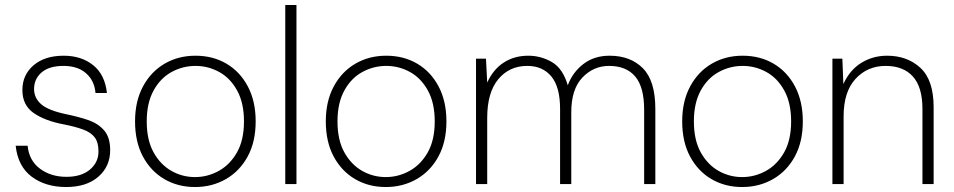

<svg xmlns="http://www.w3.org/2000/svg" viewBox="-20 -740 3834 772"><path d="M246 12Q163 12 107.5 -29.5Q52 -71 43 -154H91Q97 -94 141 -61.5Q185 -29 247 -29Q307 -29 341.5 -58Q376 -87 376 -131Q376 -168 360.5 -188Q345 -208 313.5 -219.5Q282 -231 236 -240Q161 -254 115.5 -285.5Q70 -317 70 -378Q70 -439 115 -477.5Q160 -516 236 -516Q307 -516 354.5 -478Q402 -440 410 -366H364Q360 -415 326.5 -445Q293 -475 235 -475Q178 -475 147.5 -449Q117 -423 117 -382Q117 -346 145.5 -321Q174 -296 245 -281Q294 -271 334 -257.5Q374 -244 398.5 -216Q423 -188 423 -136Q423 -71 375.5 -29.5Q328 12 246 12Z M764 12Q695 12 640.5 -20Q586 -52 554.5 -111Q523 -170 523 -252Q523 -333 555 -392.5Q587 -452 642 -484Q697 -516 766 -516Q836 -516 890.5 -484Q945 -452 976.5 -392.5Q1008 -333 1008 -252Q1008 -170 976 -111Q944 -52 888.5 -20Q833 12 764 12ZM764 -28Q815 -28 860 -53Q905 -78 933 -127.5Q961 -177 961 -252Q961 -326 933.5 -376Q906 -426 861.5 -450.5Q817 -475 766 -475Q715 -475 670 -450.5Q625 -426 597.5 -376Q570 -326 570 -252Q570 -177 597.5 -127.5Q625 -78 669 -53Q713 -28 764 -28Z M1127 0V-720H1172V0Z M1531 12Q1462 12 1407.5 -20Q1353 -52 1321.5 -111Q1290 -170 1290 -252Q1290 -333 1322 -392.5Q1354 -452 1409 -484Q1464 -516 1533 -516Q1603 -516 1657.5 -484Q1712 -452 1743.5 -392.5Q1775 -333 1775 -252Q1775 -170 1743 -111Q1711 -52 1655.5 -20Q1600 12 1531 12ZM1531 -28Q1582 -28 1627 -53Q1672 -78 1700 -127.5Q1728 -177 1728 -252Q1728 -326 1700.5 -376Q1673 -426 1628.5 -450.5Q1584 -475 1533 -475Q1482 -475 1437 -450.5Q1392 -426 1364.5 -376Q1337 -326 1337 -252Q1337 -177 1364.5 -127.5Q1392 -78 1436 -53Q1480 -28 1531 -28Z M1894 0V-504H1934L1939 -408Q1963 -461 2005.5 -488.5Q2048 -516 2104 -516Q2155 -516 2199 -490.5Q2243 -465 2263 -397Q2282 -449 2325.5 -482.5Q2369 -516 2431 -516Q2515 -516 2565 -465.5Q2615 -415 2615 -302V0H2570V-299Q2570 -390 2534 -432.5Q2498 -475 2429 -475Q2366 -475 2321.5 -428Q2277 -381 2277 -289V0H2232V-302Q2232 -390 2197 -432.5Q2162 -475 2100 -475Q2028 -475 1983.5 -421.5Q1939 -368 1939 -266V0Z M2964 12Q2895 12 2840.5 -20Q2786 -52 2754.5 -111Q2723 -170 2723 -252Q2723 -333 2755 -392.5Q2787 -452 2842 -484Q2897 -516 2966 -516Q3036 -516 3090.5 -484Q3145 -452 3176.5 -392.5Q3208 -333 3208 -252Q3208 -170 3176 -111Q3144 -52 3088.5 -20Q3033 12 2964 12ZM2964 -28Q3015 -28 3060 -53Q3105 -78 3133 -127.5Q3161 -177 3161 -252Q3161 -326 3133.5 -376Q3106 -426 3061.5 -450.5Q3017 -475 2966 -475Q2915 -475 2870 -450.5Q2825 -426 2797.5 -376Q2770 -326 2770 -252Q2770 -177 2797.5 -127.5Q2825 -78 2869 -53Q2913 -28 2964 -28Z M3327 0V-504H3367L3371 -402Q3397 -459 3443.5 -487.5Q3490 -516 3547 -516Q3628 -516 3681 -467Q3734 -418 3734 -309V0H3689V-302Q3689 -390 3650.5 -432.5Q3612 -475 3541 -475Q3468 -475 3420 -423Q3372 -371 3372 -272V0Z"/></svg>

Font: DM Sans ExtraLight
Style: Regular
Weight: 200
Designer: Colophon Foundry, Jonny Pinhorn
Foundry: Colophon Foundry
Version: Version 4.004; ttfautohint (v1.8.4.7-5d5b)